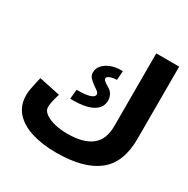

<svg xmlns="http://www.w3.org/2000/svg" viewBox="-150 -774 899 918"><g transform="rotate(30 300.0 -315.0)"><path d="M16.5 -156.5Q16.5 -173.5 19.5 -190Q22.5 -206.5 29.5 -238Q28.5 -234.5 35 -260.5L151.5 -236Q143 -208.5 139.2 -190.8Q135.5 -173 135.5 -158.5Q135.5 -139.5 156 -124.8Q176.5 -110 209.2 -102.2Q242 -94.5 278 -94.5Q366 -94.5 410.8 -129.2Q455.5 -164 455.5 -238V-640H582V-240Q582 -109.5 505.2 -49.5Q428.5 10.5 277 10.5Q200.5 10.5 141.8 -7.8Q83 -26 49.8 -63.2Q16.5 -100.5 16.5 -156.5ZM307.5 -327.5Q307.5 -334 301.8 -339.8Q296 -345.5 279 -356.5Q258 -371.5 248.2 -382.8Q238.5 -394 238.5 -410.5Q238.5 -433.5 254.5 -450.8Q270.5 -468 295.2 -477.2Q320 -486.5 346.5 -486.5Q355.5 -486.5 360 -486L356 -436.5Q335 -436 319.5 -430Q304 -424 304 -415Q304 -408.5 311.5 -402Q319 -395.5 333.5 -387L344 -380.5Q356 -372 362.5 -358.2Q369 -344.5 369 -329Q369 -287 326 -265Q287.5 -246.5 225 -246.5L207.5 -247L212.5 -298.5Q216 -298.5 243.8 -299.8Q271.5 -301 289.5 -308Q307.5 -315 307.5 -327.5Z"/></g></svg>

Font: JuliaMono SemiBoldItalic
Style: Regular
Weight: 600
Italic angle: -9°
Monospace: yes
Designer: cormullion
Foundry: corm
Version: Version 0.049; ttfautohint (v1.8.4)